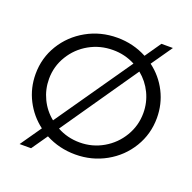

<svg xmlns="http://www.w3.org/2000/svg" viewBox="-140 -895 1092 1090"><g transform="rotate(20 406.5 -350.0)"><path d="M772.9 -350.1Q772.9 -252.9 723.9 -171.9Q674.8 -90.8 590.8 -43.9Q506.8 2.9 407.2 2.9Q310.1 2.9 227.1 -41L160.2 55.2H90.8L179.2 -71.8Q114.3 -120.6 77.1 -193.4Q40 -266.1 40 -350.1Q40 -447.3 89.1 -527.6Q138.2 -607.9 222.2 -655Q306.2 -702.1 407.2 -702.1Q503.4 -702.1 585.9 -658.2L652.8 -754.9H722.2L633.8 -627.9Q699.2 -579.1 736.1 -506.6Q772.9 -434.1 772.9 -350.1ZM223.1 -136.2 542 -595.2Q479 -628.4 407.2 -627.9Q330.1 -627.9 264.6 -591.1Q199.2 -554.2 160.2 -490Q121.1 -425.8 121.1 -350.1Q121.1 -287.1 147.9 -231Q174.8 -174.8 223.1 -136.2ZM690.9 -350.1Q690.9 -413.1 664.1 -469Q637.2 -524.9 588.9 -564L271 -104Q333 -69.8 407.2 -69.8Q483.9 -69.8 548.8 -107.4Q613.8 -145 652.3 -209.5Q690.9 -273.9 690.9 -350.1Z"/></g></svg>

Font: Argentum Sans Light
Style: Regular
Weight: 300
Designer: Julieta Ulanovsky (Modified by Cristiano Sobral)
Foundry: Julieta Ulanovsky
Version: Version 1.000; ttfautohint (v1.5.65-e2d9)